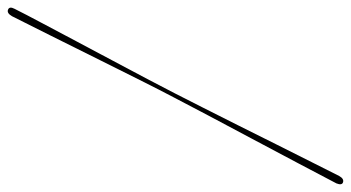

<svg xmlns="http://www.w3.org/2000/svg" viewBox="-258 -558 919 503"><g transform="rotate(90 201.5 -306.5)"><path d="M205 -302Q186.5 -267 159.5 -213Q132.5 -159 102 -97.8Q71.5 -36.5 42.8 21.2Q14 79 -7.5 121.5Q-15.5 135.5 -24.5 132Q-34 128.5 -27 115Q-12.5 86 9.8 44.2Q32 2.5 57.5 -45.8Q83 -94 108.8 -142.2Q134.5 -190.5 157 -233Q179.5 -275.5 194.5 -305Q210 -335.5 232 -378.8Q254 -422 278.8 -471.8Q303.5 -521.5 328.2 -570.8Q353 -620 374.5 -663Q396 -706 411 -735.5Q418.5 -749 428 -745.5Q436 -742.5 430.5 -728.5Q408 -685.5 377.2 -627.2Q346.5 -569 313.5 -507.2Q280.5 -445.5 251.8 -391.2Q223 -337 205 -302Z"/></g></svg>

Font: Fraunces 144pt
Style: Italic
Weight: 400
Italic angle: -16°
Version: Version 1.000;[b76b70a41]